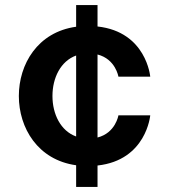

<svg xmlns="http://www.w3.org/2000/svg" viewBox="-20 -642 664 754"><path d="M363 92V8C555 -13 570 -189 570 -189H445C445 -189 434 -120 363 -102V-428C434 -410 445 -341 445 -341H570C570 -341 555 -517 363 -538V-622H279V-537C127 -516 54 -389 54 -265C54 -140 128 -14 279 7V92ZM186 -265C186 -336 218 -402 279 -424V-106C218 -128 186 -194 186 -265Z"/></svg>

Font: Be Vietnam Pro SemiBold
Style: Regular
Weight: 600
Designer: Lam Bao, Tony Le, Vietanh Nguyen
Foundry: Yellow Type Foundry
Version: Version 1.002